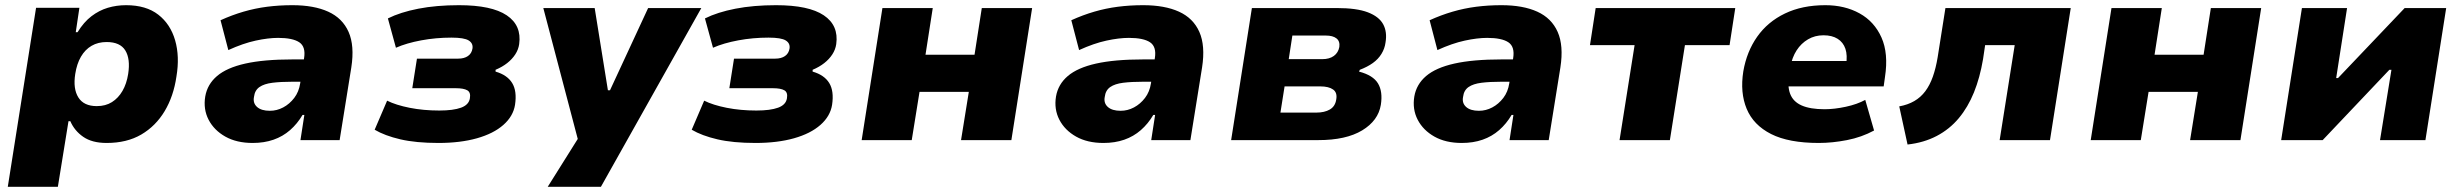

<svg xmlns="http://www.w3.org/2000/svg" viewBox="-20 -540 9487 740"><path d="M10 180 119 -510H286L272 -416H279Q303 -455 332.5 -477.5Q362 -500 395.5 -510Q429 -520 466 -520Q543 -520 590 -483.5Q637 -447 655 -384.5Q673 -322 660 -245Q649 -169 614.5 -111.5Q580 -54 524.5 -21.5Q469 11 391 11Q335 11 301 -12.5Q267 -36 251 -73H244L203 180ZM353 -131Q387 -131 411.5 -146.5Q436 -162 452 -189.5Q468 -217 474 -255Q483 -313 463 -345.5Q443 -378 391 -378Q358 -378 333 -363.5Q308 -349 292 -321.5Q276 -294 270 -255Q261 -198 282 -164.5Q303 -131 353 -131Z M954 11Q892 11 848.5 -13.5Q805 -38 784 -78.5Q763 -119 771 -168Q779 -215 816.5 -247Q854 -279 925.5 -295Q997 -311 1107 -311H1175L1162 -225H1107Q1062 -225 1030 -221Q998 -217 980 -204.5Q962 -192 959 -167Q954 -143 970.5 -128Q987 -113 1020 -113Q1047 -113 1071.5 -126Q1096 -139 1114 -162.5Q1132 -186 1137 -219L1152 -316Q1159 -360 1133.5 -377Q1108 -394 1052 -394Q1014 -394 965.5 -383.5Q917 -373 860 -347L830 -462Q874 -482 918.5 -495Q963 -508 1009.5 -514Q1056 -520 1107 -520Q1190 -520 1245 -495Q1300 -470 1323.5 -417Q1347 -364 1334 -280L1289 0H1138L1153 -97H1146Q1126 -63 1098 -38.5Q1070 -14 1034 -1.5Q998 11 954 11Z M1670 11Q1583 11 1523 -3Q1463 -17 1424 -40L1472 -152Q1506 -135 1559 -124.5Q1612 -114 1673 -114Q1727 -114 1757 -125Q1787 -136 1791 -161Q1795 -184 1781 -192Q1767 -200 1737 -200H1569L1587 -314H1746Q1769 -314 1783.5 -324Q1798 -334 1801 -353Q1804 -373 1786.5 -384Q1769 -395 1720 -395Q1660 -395 1603.5 -384.5Q1547 -374 1506 -356L1475 -469Q1523 -493 1592.5 -506.5Q1662 -520 1749 -520Q1875 -520 1933 -481Q1991 -442 1981 -370Q1978 -349 1966 -330.5Q1954 -312 1935 -297Q1916 -282 1890 -271V-264Q1935 -251 1954 -220Q1973 -189 1965 -136Q1958 -92 1920 -58.5Q1882 -25 1818 -7Q1754 11 1670 11Z M2091 180 2224 -32 2219 42 2074 -509H2272L2323 -192H2331L2478 -509H2683L2296 180Z M2892 11Q2805 11 2745 -3Q2685 -17 2646 -40L2694 -152Q2728 -135 2781 -124.5Q2834 -114 2895 -114Q2949 -114 2979 -125Q3009 -136 3013 -161Q3017 -184 3003 -192Q2989 -200 2959 -200H2791L2809 -314H2968Q2991 -314 3005.5 -324Q3020 -334 3023 -353Q3026 -373 3008.5 -384Q2991 -395 2942 -395Q2882 -395 2825.5 -384.5Q2769 -374 2728 -356L2697 -469Q2745 -493 2814.5 -506.5Q2884 -520 2971 -520Q3097 -520 3155 -481Q3213 -442 3203 -370Q3200 -349 3188 -330.5Q3176 -312 3157 -297Q3138 -282 3112 -271V-264Q3157 -251 3176 -220Q3195 -189 3187 -136Q3180 -92 3142 -58.5Q3104 -25 3040 -7Q2976 11 2892 11Z M3301 0 3381 -509H3575L3547 -329H3736L3764 -509H3958L3878 0H3684L3714 -186H3524L3494 0Z M4233 11Q4171 11 4127.5 -13.5Q4084 -38 4063 -78.5Q4042 -119 4050 -168Q4058 -215 4095.5 -247Q4133 -279 4204.5 -295Q4276 -311 4386 -311H4454L4441 -225H4386Q4341 -225 4309 -221Q4277 -217 4259 -204.5Q4241 -192 4238 -167Q4233 -143 4249.5 -128Q4266 -113 4299 -113Q4326 -113 4350.5 -126Q4375 -139 4393 -162.5Q4411 -186 4416 -219L4431 -316Q4438 -360 4412.5 -377Q4387 -394 4331 -394Q4293 -394 4244.5 -383.5Q4196 -373 4139 -347L4109 -462Q4153 -482 4197.5 -495Q4242 -508 4288.5 -514Q4335 -520 4386 -520Q4469 -520 4524 -495Q4579 -470 4602.5 -417Q4626 -364 4613 -280L4568 0H4417L4432 -97H4425Q4405 -63 4377 -38.5Q4349 -14 4313 -1.5Q4277 11 4233 11Z M4725 0 4805 -509H5132Q5209 -509 5252 -492.5Q5295 -476 5311 -446.5Q5327 -417 5320 -376Q5317 -353 5304.5 -332.5Q5292 -312 5271 -297Q5250 -282 5221 -271L5218 -264Q5272 -250 5291 -218.5Q5310 -187 5302 -136Q5292 -75 5230 -37.5Q5168 0 5061 0ZM4915 -106H5053Q5085 -106 5105.5 -118Q5126 -130 5130 -156Q5135 -183 5118 -195Q5101 -207 5069 -207H4931ZM4947 -312H5076Q5104 -312 5121 -324.5Q5138 -337 5142 -359Q5145 -381 5131 -392Q5117 -403 5090 -403H4961Z M5614 11Q5552 11 5508.5 -13.5Q5465 -38 5444 -78.5Q5423 -119 5431 -168Q5439 -215 5476.5 -247Q5514 -279 5585.5 -295Q5657 -311 5767 -311H5835L5822 -225H5767Q5722 -225 5690 -221Q5658 -217 5640 -204.5Q5622 -192 5619 -167Q5614 -143 5630.5 -128Q5647 -113 5680 -113Q5707 -113 5731.5 -126Q5756 -139 5774 -162.5Q5792 -186 5797 -219L5812 -316Q5819 -360 5793.5 -377Q5768 -394 5712 -394Q5674 -394 5625.5 -383.5Q5577 -373 5520 -347L5490 -462Q5534 -482 5578.5 -495Q5623 -508 5669.5 -514Q5716 -520 5767 -520Q5850 -520 5905 -495Q5960 -470 5983.5 -417Q6007 -364 5994 -280L5949 0H5798L5813 -97H5806Q5786 -63 5758 -38.5Q5730 -14 5694 -1.5Q5658 11 5614 11Z M6222 0 6280 -366H6108L6130 -509H6668L6646 -366H6474L6416 0Z M6990 11Q6874 11 6806 -23.5Q6738 -58 6712 -120.5Q6686 -183 6699 -265Q6712 -341 6752.5 -398.5Q6793 -456 6859.5 -488Q6926 -520 7015 -520Q7090 -520 7147 -488.5Q7204 -457 7231.5 -395.5Q7259 -334 7245 -243L7240 -207H6844L6859 -305H7106L7095 -289Q7101 -327 7092.5 -352Q7084 -377 7062.5 -390.5Q7041 -404 7008 -404Q6975 -404 6948.5 -388.5Q6922 -373 6904.5 -346Q6887 -319 6880 -281L6876 -257Q6868 -209 6879.5 -178.5Q6891 -148 6924 -133.5Q6957 -119 7012 -119Q7050 -119 7094 -128.5Q7138 -138 7169 -155L7203 -37Q7155 -11 7098.5 0Q7042 11 6990 11Z M7332 17 7300 -130Q7333 -136 7358 -150.5Q7383 -165 7400.5 -188.5Q7418 -212 7429.5 -244.5Q7441 -277 7448 -319L7478 -509H7961L7881 0H7687L7745 -366H7631L7623 -312Q7611 -241 7588 -184Q7565 -127 7529.5 -84.5Q7494 -42 7444.5 -16Q7395 10 7332 17Z M8038 0 8118 -509H8312L8284 -329H8473L8501 -509H8695L8615 0H8421L8451 -186H8261L8231 0Z M8772 0 8852 -509H9026L8984 -239H8991L9248 -509H9408L9328 0H9153L9197 -271H9189L8932 0Z"/></svg>

Font: Nunito Sans 6pt Black
Style: Italic
Weight: 900
Italic angle: -9°
Version: Version 3.101;gftools[0.9.27]